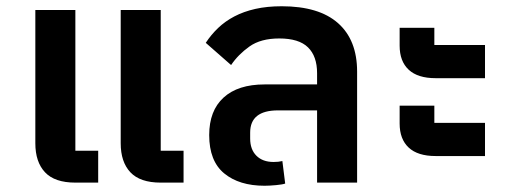

<svg xmlns="http://www.w3.org/2000/svg" viewBox="-20 -584 1639 614"><path d="M494 0Q428 0 397 -33Q366 -66 366 -126V-552H494V-102H567V0ZM221 0Q155 0 124 -33Q93 -66 93 -126V-552H221V-102H294V0Z M826 10Q745 10 697 -29.5Q649 -69 649 -152Q649 -230 695 -272Q741 -314 826 -314H994V-350Q994 -404 965 -432.5Q936 -461 873 -461Q814 -461 778 -435.5Q742 -410 719 -376L638 -447Q655 -473 677.5 -494.5Q700 -516 729.5 -531.5Q759 -547 796.5 -555.5Q834 -564 881 -564Q1000 -564 1061 -510Q1122 -456 1122 -355V0H994V-231H869Q780 -231 780 -160V-141Q780 -106 800 -86Q820 -66 855 -66Q871 -66 883 -69L892 3Q884 6 863 8Q842 10 826 10Z M1373 -85Q1316 -85 1287 -112Q1258 -139 1258 -189V-246H1369V-191H1531V-85ZM1373 -334Q1316 -334 1287 -361Q1258 -388 1258 -438V-495H1369V-440H1531V-334Z"/></svg>

Font: IBM Plex Sans Thai SemiBold
Style: Regular
Weight: 600
Designer: Mike Abbink, Paul van der Laan, Pieter van Rosmalen, Ben Mitchell, Mark Frömberg
Foundry: Bold Monday
Version: Version 1.1